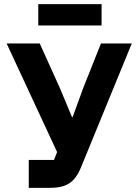

<svg xmlns="http://www.w3.org/2000/svg" viewBox="-20 -908 671 928"><path d="M119 0V-135H241L256 -173L12 -698H172L270 -481L328 -342H331L382 -482L468 -698H617L371 -98Q356 -62 336.5 -40.5Q317 -19 289 -9.5Q261 0 219 0ZM165 -785V-888H471V-785Z"/></svg>

Font: IBM Plex Sans Var
Style: Regular
Weight: 400
Designer: Mike Abbink, Paul van der Laan, Pieter van Rosmalen
Foundry: Bold Monday
Version: Version 3.000